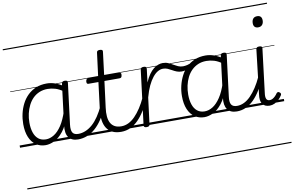

<svg xmlns="http://www.w3.org/2000/svg" viewBox="-115 -1105 2603 1699"><g transform="rotate(-10 1187.0 -255.0)"><path d="M228 17Q179 17 142 -8.5Q105 -34 84.5 -82.5Q64 -131 64 -200Q64 -248 74.5 -294Q85 -340 106 -381Q127 -422 159 -453Q191 -484 233.5 -501.5Q276 -519 330 -519Q368 -519 405.5 -506Q443 -493 477 -469L472 -421Q432 -450 397 -460Q362 -470 329 -470Q289 -470 255.5 -456Q222 -442 197 -417Q172 -392 155 -358Q138 -324 129 -285Q120 -246 120 -204Q120 -153 133 -114.5Q146 -76 172.5 -54.5Q199 -33 240 -33Q276 -33 312.5 -55.5Q349 -78 381.5 -127Q414 -176 439 -255L456 -209Q427 -121 387.5 -71.5Q348 -22 306.5 -2.5Q265 17 228 17ZM520 17Q491 17 469.5 7.5Q448 -2 435 -20Q422 -38 418 -64.5Q414 -91 418 -126L464 -495Q466 -506 472.5 -510.5Q479 -515 492 -515Q507 -515 513 -509.5Q519 -504 517 -493L471 -125Q465 -76 478.5 -53.5Q492 -31 530 -31Q538 -31 542.5 -23.5Q547 -16 546 -7Q545 2 539 9.5Q533 17 520 17ZM0 365H622V375H0ZM0 -20H622V0H0ZM0 -505H622V-500H0ZM0 -885H622V-875H0Z M520 17Q509 17 504 9.5Q499 2 500 -7Q501 -16 508.5 -23.5Q516 -31 530 -31Q563 -31 595.5 -44.5Q628 -58 658 -84.5Q688 -111 715 -151Q742 -191 766 -243Q771 -255 780 -254Q789 -253 795 -245.5Q801 -238 796 -228Q771 -167 741 -121.5Q711 -76 676 -45Q641 -14 602 1.5Q563 17 520 17ZM623 365V375ZM623 -20V0ZM623 -505V-500ZM623 -885V-875Z M907 17Q861 17 829 1.5Q797 -14 778 -43.5Q759 -73 753 -115Q747 -157 754 -210L784 -452H696Q685 -452 681.5 -458Q678 -464 679 -476Q681 -489 686 -494.5Q691 -500 701 -500H790L817 -711Q818 -721 824.5 -725.5Q831 -730 844 -730Q859 -730 865.5 -725Q872 -720 870 -709L844 -500H980Q990 -500 994 -494.5Q998 -489 996 -476Q995 -464 990 -458Q985 -452 974 -452H838L808 -218Q802 -174 805 -139.5Q808 -105 821 -81Q834 -57 857.5 -44Q881 -31 917 -31Q927 -31 931.5 -23.5Q936 -16 935 -7Q934 2 927.5 9.5Q921 17 907 17ZM622 365H1010V375H622ZM622 -20H1010V0H622ZM622 -505H1010V-500H622ZM622 -885H1010V-875H622Z M907 17Q896 17 891 9.5Q886 2 887 -7Q888 -16 895.5 -23.5Q903 -31 917 -31Q950 -31 981 -46Q1012 -61 1040.5 -90Q1069 -119 1096 -160Q1123 -201 1146 -252Q1151 -263 1160 -262.5Q1169 -262 1175 -254.5Q1181 -247 1176 -237Q1152 -179 1123.5 -132.5Q1095 -86 1062 -52.5Q1029 -19 990.5 -1Q952 17 907 17ZM1010 365V375ZM1010 -20V0ZM1010 -505V-500ZM1010 -885V-875Z M1135 15Q1123 15 1116 10Q1109 5 1111 -5L1172 -496Q1174 -506 1180.5 -510.5Q1187 -515 1200 -515Q1215 -515 1221 -510Q1227 -505 1226 -494L1211 -373Q1229 -415 1249 -443Q1269 -471 1290 -487.5Q1311 -504 1332 -511.5Q1353 -519 1372 -519Q1382 -519 1387.5 -511.5Q1393 -504 1392 -494Q1391 -484 1385 -476.5Q1379 -469 1367 -469Q1343 -469 1319.5 -455.5Q1296 -442 1273 -413.5Q1250 -385 1230 -342.5Q1210 -300 1194 -241L1164 -4Q1163 6 1156 10.5Q1149 15 1135 15ZM1010 365H1414V375H1010ZM1010 -20H1414V0H1010ZM1010 -505H1414V-500H1010ZM1010 -885H1414V-875H1010Z M1526 -416Q1502 -416 1482 -424Q1462 -432 1444 -442.5Q1426 -453 1407.5 -461Q1389 -469 1367 -469Q1355 -469 1350 -476.5Q1345 -484 1345.5 -494Q1346 -504 1352.5 -511.5Q1359 -519 1372 -519Q1400 -519 1421.5 -509.5Q1443 -500 1462.5 -488.5Q1482 -477 1502 -468Q1522 -459 1547 -459Q1563 -459 1585 -464Q1607 -469 1630 -483Q1637 -488 1643 -485Q1649 -482 1652 -474.5Q1655 -467 1653 -459.5Q1651 -452 1644 -448Q1623 -438 1601 -431Q1579 -424 1559.5 -420Q1540 -416 1526 -416ZM1414 365V375ZM1414 -20V0ZM1414 -505V-500ZM1414 -885V-875Z M1655 17Q1606 17 1568.5 -8.5Q1531 -34 1510.5 -82.5Q1490 -131 1490 -200Q1490 -248 1501 -294Q1512 -340 1533 -381Q1554 -422 1586 -453Q1618 -484 1660.5 -501.5Q1703 -519 1756 -519Q1795 -519 1832.5 -506Q1870 -493 1904 -469L1899 -421Q1859 -450 1824 -460Q1789 -470 1756 -470Q1715 -470 1682 -456Q1649 -442 1623.5 -417Q1598 -392 1581 -358Q1564 -324 1555.5 -285Q1547 -246 1547 -204Q1547 -153 1560 -114.5Q1573 -76 1599.5 -54.5Q1626 -33 1666 -33Q1703 -33 1739 -55.5Q1775 -78 1808 -127Q1841 -176 1866 -255L1882 -209Q1853 -121 1814 -71.5Q1775 -22 1733.5 -2.5Q1692 17 1655 17ZM1947 17Q1917 17 1895.5 7.5Q1874 -2 1861.5 -20Q1849 -38 1844.5 -64.5Q1840 -91 1845 -126L1891 -495Q1892 -506 1899 -510.5Q1906 -515 1919 -515Q1934 -515 1940 -509.5Q1946 -504 1944 -493L1898 -125Q1891 -76 1905 -53.5Q1919 -31 1957 -31Q1965 -31 1969 -23.5Q1973 -16 1972 -7Q1971 2 1965 9.5Q1959 17 1947 17ZM1414 365H2049V375H1414ZM1414 -20H2049V0H1414ZM1414 -505H2049V-500H1414ZM1414 -885H2049V-875H1414Z M1946 17Q1935 17 1930 9.5Q1925 2 1926 -7Q1927 -16 1934.5 -23.5Q1942 -31 1956 -31Q1989 -31 2020 -46Q2051 -61 2079.5 -90Q2108 -119 2135 -160Q2162 -201 2185 -252Q2190 -263 2199 -262.5Q2208 -262 2214 -254.5Q2220 -247 2215 -237Q2191 -179 2162.5 -132.5Q2134 -86 2101 -52.5Q2068 -19 2029.5 -1Q1991 17 1946 17ZM2049 365V375ZM2049 -20V0ZM2049 -505V-500ZM2049 -885V-875Z M2241 17Q2197 17 2176.5 -12Q2156 -41 2165 -100L2211 -496Q2213 -506 2219 -510.5Q2225 -515 2239 -515Q2254 -515 2260.5 -510Q2267 -505 2265 -494L2217 -101Q2212 -67 2219.5 -49Q2227 -31 2250 -31Q2263 -31 2275 -37.5Q2287 -44 2298.5 -55Q2310 -66 2320 -81Q2325 -87 2332 -88.5Q2339 -90 2347 -83Q2355 -78 2356.5 -71Q2358 -64 2354 -57Q2342 -37 2324.5 -20Q2307 -3 2285.5 7Q2264 17 2241 17ZM2261 -683Q2241 -683 2230 -694Q2219 -705 2219 -727Q2219 -752 2231 -767Q2243 -782 2268 -782Q2288 -782 2299 -771Q2310 -760 2310 -737Q2310 -713 2297.5 -698Q2285 -683 2261 -683ZM2049 365H2374V375H2049ZM2049 -20H2374V0H2049ZM2049 -505H2374V-500H2049ZM2049 -885H2374V-875H2049Z"/></g></svg>

Font: Playwrite GB J Guides
Style: Italic
Weight: 400
Italic angle: -7.01216°
Designer: Veronika Burian, José Scaglione
Foundry: TypeTogether
Version: Version 1.003